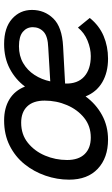

<svg xmlns="http://www.w3.org/2000/svg" viewBox="179 -728 558 957"><g transform="rotate(-90 458.5 -250.0)"><path d="M336 -509Q398 -509 441.5 -482.5Q485 -456 505 -405Q541 -453 594.5 -481Q648 -509 717 -509Q798 -509 842.5 -469.5Q887 -430 887 -370Q887 -308 844.5 -264Q802 -220 705 -215L520 -205Q518 -143 554.5 -110Q591 -77 657 -77Q694 -77 733.5 -93Q773 -109 799 -141L847 -82Q809 -35 757 -13Q705 9 644 9Q576 9 527 -19.5Q478 -48 456 -103Q418 -51 363 -21Q308 9 241 9Q150 9 95.5 -42Q41 -93 41 -185Q41 -245 61 -303Q81 -361 118.5 -407.5Q156 -454 211 -481.5Q266 -509 336 -509ZM706 -435Q658 -435 622 -414Q586 -393 563 -357.5Q540 -322 531 -279L699 -289Q756 -291 778.5 -312.5Q801 -334 801 -366Q801 -396 778 -415.5Q755 -435 706 -435ZM251 -77Q308 -77 349 -110Q390 -143 412.5 -195.5Q435 -248 435 -307Q435 -364 406 -394Q377 -424 325 -424Q266 -424 224.5 -390.5Q183 -357 161 -305Q139 -253 139 -195Q139 -138 168.5 -107.5Q198 -77 251 -77Z"/></g></svg>

Font: Livvic Medium
Style: Italic
Weight: 500
Italic angle: -10°
Designer: Jacques Le Bailly, Baron von Fonthausen
Version: Version 1.001; ttfautohint (v1.8.2)